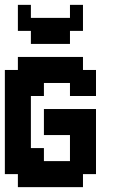

<svg xmlns="http://www.w3.org/2000/svg" viewBox="-20 -770 469 790"><path d="M321.4 -482.1H375V-375H267.9V-428.6H160.7V-375H107.1V-160.7H160.7V-107.1H267.9V-214.3H160.7V-321.4H375V-53.6H321.4V0H53.6V-53.6H0V-482.1H53.6V-535.7H321.4ZM53.6 -642.9V-750H107.1V-696.4H267.9V-750H321.4V-642.9H267.9V-589.3H107.1V-642.9Z"/></svg>

Font: Jersey 10
Style: Regular
Weight: 400
Designer: Sarah Cadigan-Fried
Version: Version 1.000